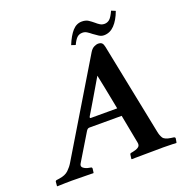

<svg xmlns="http://www.w3.org/2000/svg" viewBox="-142 -928 1003 1055"><g transform="rotate(-20 359.5 -401.0)"><path d="M564 -748Q580 -748 593 -758.5Q606 -769 622 -804L646 -794Q628 -745 601.5 -717.5Q575 -690 540 -690Q524 -690 510 -699.5Q496 -709 482 -719Q470 -729 458 -736.5Q446 -744 432 -744Q413 -744 400.5 -732.5Q388 -721 375 -693L351 -701Q371 -750 394.5 -776.5Q418 -803 450 -803Q473 -803 488 -793Q503 -783 516 -772Q527 -762 538.5 -755Q550 -748 564 -748ZM633 -91Q637 -70 646.5 -54.5Q656 -39 692 -34L706 -32Q709 -32 712.5 -30Q716 -28 716 -23L712 0L710 2Q710 2 686.5 1Q663 0 634 0Q621 0 591 0.5Q561 1 528.5 1Q496 1 473 1.5Q450 2 450 2L448 0L451 -23Q452 -31 458 -32L469 -34Q487 -37 501 -45.5Q515 -54 511 -73L479 -241H290Q279 -241 271 -227L178 -73Q168 -57 181 -47Q194 -37 212 -34L223 -32Q230 -31 230 -23L227 0L225 2Q225 2 211 1.5Q197 1 176.5 1Q156 1 135.5 0.5Q115 0 101 0Q82 0 62 0.5Q42 1 28.5 1.5Q15 2 15 2L13 0L15 -23Q15 -28 18.5 -30Q22 -32 25 -32L39 -34Q75 -39 94 -57.5Q113 -76 124 -95L444 -627Q455 -645 469 -651.5Q483 -658 491 -658Q508 -658 515 -650.5Q522 -643 525 -627ZM316 -288H470Q462 -330 456 -360Q450 -390 444 -421Q438 -452 429 -494Q415 -470 395.5 -437Q376 -404 357.5 -372.5Q339 -341 326.5 -320.5Q314 -300 314 -300Q307 -288 316 -288Z"/></g></svg>

Font: Libertinus Serif Semibold Italic
Style: Regular
Weight: 600
Italic angle: -11.5°
Designer: Philipp H. Poll, Khaled Hosny
Foundry: Caleb Maclennan
Version: Version 7.051;RELEASE